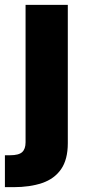

<svg xmlns="http://www.w3.org/2000/svg" viewBox="-50 -566 354 790"><path d="M55.2 -545.9H229V22.9Q229 90.3 201.4 130.1Q173.8 169.9 123.5 187Q73.2 204.1 5.4 204.1H-29.8V72.8H-8.8Q27.3 72.8 41.3 59.8Q55.2 46.9 55.2 19.5Z"/></svg>

Font: Inter Extra Bold
Style: Regular
Weight: 800
Designer: Rasmus Andersson
Foundry: rsms
Version: Version 4.000;git-3c8e0fc